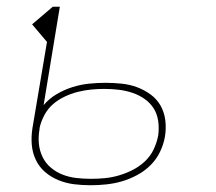

<svg xmlns="http://www.w3.org/2000/svg" viewBox="-20 -540 640 568"><path d="M248 8Q223 8 199 5Q175 2 153 -7Q131 -16 113.5 -31Q96 -46 86 -67Q76 -88 74 -112Q72 -136 76 -161L119 -416L75 -468L136 -520H157L109 -229Q126 -249 148.5 -262Q171 -275 195 -282.5Q219 -290 243.5 -292.5Q268 -295 292 -295Q316 -295 340 -292.5Q364 -290 385.5 -282Q407 -274 425.5 -260.5Q444 -247 455 -227.5Q466 -208 469 -184.5Q472 -161 468 -136Q464 -113 453.5 -91Q443 -69 425.5 -51.5Q408 -34 385.5 -22Q363 -10 340.5 -3.5Q318 3 294.5 5.5Q271 8 248 8ZM249 -11Q270 -11 290.5 -13Q311 -15 331.5 -21Q352 -27 372 -37Q392 -47 408.5 -62.5Q425 -78 434.5 -98Q444 -118 448 -139Q451 -161 448 -182Q445 -203 434.5 -219.5Q424 -236 407.5 -247.5Q391 -259 371.5 -265.5Q352 -272 331 -274.5Q310 -277 288 -277Q269 -277 249 -275Q229 -273 209.5 -268Q190 -263 171 -254Q152 -245 136.5 -231.5Q121 -218 111 -199Q101 -180 97 -161V-158Q93 -136 95 -115Q97 -94 106 -75.5Q115 -57 130.5 -44Q146 -31 165 -23.5Q184 -16 205.5 -13.5Q227 -11 249 -11Z"/></svg>

Font: Iosevka Etoile Thin
Style: Italic
Weight: 100
Italic angle: -9°
Designer: Belleve Invis
Foundry: Belleve Invis
Version: Version 22.1.2; ttfautohint (v1.8.4)